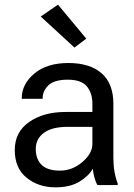

<svg xmlns="http://www.w3.org/2000/svg" viewBox="-20 -801 580 831"><path d="M43.9 -151.4Q43.9 -73.2 95.2 -31.7Q146.5 9.8 219.7 9.8Q283.2 9.8 323.5 -14.6Q363.8 -39.1 381.8 -70.8Q383.3 -51.3 388.9 -31.7Q394.5 -12.2 401.4 0H489.3V-7.8Q480.5 -29.3 475.6 -57.4Q470.7 -85.4 470.7 -117.2V-351.6Q470.7 -439.5 419.7 -483.9Q368.7 -528.3 275.9 -528.3Q183.1 -528.3 128.7 -482.7Q74.2 -437 74.2 -376V-373.5H164.6V-376Q164.6 -407.7 189.7 -431.9Q214.8 -456.1 273.4 -456.1Q332 -456.1 356 -427Q379.9 -397.9 379.9 -351.6V-316.4H263.7Q168 -316.4 106 -272.9Q43.9 -229.5 43.9 -151.4ZM134.8 -156.2Q134.8 -200.2 169.9 -226.1Q205.1 -252 273.4 -252H379.9V-178.2Q379.9 -136.7 336.4 -99.6Q293 -62.5 239.3 -62.5Q185.5 -62.5 160.2 -87.4Q134.8 -112.3 134.8 -156.2ZM302.2 -595.2 353.5 -633.8 231 -780.8 156.2 -729.5Z"/></svg>

Font: Roboto Flex
Style: Regular
Weight: 400
Designer: Berlow after Robertson
Foundry: Google
Version: Version 3.200;gftools[0.9.32]